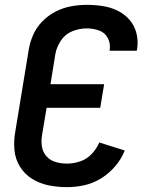

<svg xmlns="http://www.w3.org/2000/svg" viewBox="-20 -763 616 791"><path d="M256 8Q292 8 328 0Q364 -8 397 -28.5Q430 -49 455 -78.5Q480 -108 494 -143L389 -176Q378 -150 357.5 -128.5Q337 -107 310 -98Q283 -89 256 -89Q232 -89 209.5 -95.5Q187 -102 172 -118.5Q157 -135 153 -158Q149 -181 153 -205L172 -319H393L409 -416H188L208 -540Q213 -569 231 -596Q249 -623 278.5 -634.5Q308 -646 337 -646Q364 -646 388 -637.5Q412 -629 424 -606.5Q436 -584 432 -557Q432 -555 431 -554H543Q544 -558 545 -561Q550 -595 542 -626.5Q534 -658 513.5 -681.5Q493 -705 464.5 -719Q436 -733 403.5 -738Q371 -743 337 -743Q305 -743 272.5 -737Q240 -731 209.5 -715.5Q179 -700 154.5 -675Q130 -650 116.5 -619Q103 -588 98 -556L43 -221Q36 -183 39.5 -145Q43 -107 62.5 -76Q82 -45 112.5 -26Q143 -7 180 0.5Q217 8 256 8Z"/></svg>

Font: Iosevka Sparkle Semibold
Style: Italic
Weight: 600
Italic angle: -9°
Designer: Belleve Invis
Foundry: Belleve Invis
Version: Version 4.5.0; ttfautohint (v1.8.3)